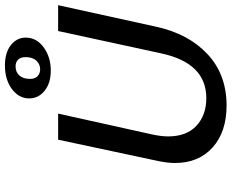

<svg xmlns="http://www.w3.org/2000/svg" viewBox="-98 -810 915 758"><g transform="rotate(-90 359.0 -430.5)"><path d="M95 -197Q95 -226 103 -264L187 -658H290L208 -288Q200 -251 200 -224Q200 -151 242 -112Q284 -73 351 -73Q490 -73 528 -252L616 -658H718L633 -271Q605 -143 524.5 -68Q444 7 322 7Q218 7 156.5 -48Q95 -103 95 -197ZM350 -772Q350 -813 387 -840.5Q424 -868 480 -868Q531 -868 560.5 -844.5Q590 -821 590 -786Q590 -743 551.5 -715Q513 -687 460 -687Q410 -687 380 -711.5Q350 -736 350 -772ZM513 -787Q513 -805 503.5 -815.5Q494 -826 476 -826Q454 -826 440.5 -811Q427 -796 427 -769Q427 -749 438 -739Q449 -729 465 -729Q485 -729 499 -744Q513 -759 513 -787Z"/></g></svg>

Font: Ysabeau Semibold
Style: Italic
Weight: 600
Italic angle: -12°
Designer: Christian Thalmann (Catharsis Fonts)
Version: Version 0.003